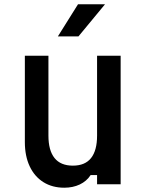

<svg xmlns="http://www.w3.org/2000/svg" viewBox="-20 -860 690 896"><path d="M543 -600V0H433V-43H403Q384 -14 352 1Q320 16 280 16Q224 16 182.5 -10Q141 -36 118.5 -84Q96 -132 96 -197V-600H206V-227Q206 -158 234.5 -122.5Q263 -87 320 -87Q377 -87 405 -122.5Q433 -158 433 -227V-600ZM250 -690 344 -840H470L346 -690Z"/></svg>

Font: Martian Mono SemiCondensed
Style: Regular
Weight: 400
Width: 4
Designer: Roman Shamin
Foundry: Evil Martians
Version: Version 1.000